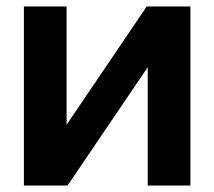

<svg xmlns="http://www.w3.org/2000/svg" viewBox="-20 -574 663 594"><path d="M54 0V-554H186V-188L434 -554H569V0H437V-366L189 0Z"/></svg>

Font: Involve
Style: Bold
Weight: 700
Designer: Stefan Peev
Foundry: Context Ltd.
Version: Version 1.001